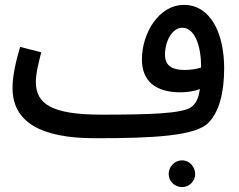

<svg xmlns="http://www.w3.org/2000/svg" viewBox="-20 -542 974 782"><path d="M367 21C606 21 781 12 831 -44C873 -89 893 -165 893 -264C893 -404 839 -522 729 -522C627 -522 558 -407 558 -300C558 -213 612 -166 715 -166C741 -166 769 -170 794 -179C789 -142 778 -120 759 -106C724 -79 584 -75 393 -75C186 -75 126 -121 126 -209C126 -245 140 -297 148 -329L62 -351C47 -301 31 -237 31 -184C31 -43 149 21 367 21ZM652 -319C652 -377 683 -429 722 -429C772 -429 799 -359 799 -270V-267C778 -260 753 -257 731 -257C678 -257 652 -277 652 -319ZM722 220C751 220 775 196 775 167C775 137 751 111 722 111C691 111 667 137 667 167C667 196 691 220 722 220Z"/></svg>

Font: Noto Sans Arabic SemCond Med
Style: Regular
Weight: 500
Width: 4
Designer: Monotype Design Team, Nadine Chahine, Nizar Qandah and Khaled Hosny
Foundry: Monotype Imaging Inc.
Version: Version 2.012